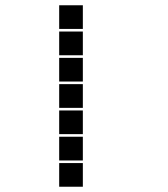

<svg xmlns="http://www.w3.org/2000/svg" viewBox="-20 -715 640 730"><path d="M206 -695Q205 -695 205 -695Q205 -695 205 -694V-606Q205 -605 205 -605Q205 -605 206 -605H294Q295 -605 295 -605Q295 -605 295 -606V-694Q295 -695 295 -695Q295 -695 294 -695ZM206 -595Q205 -595 205 -595Q205 -595 205 -594V-506Q205 -505 205 -505Q205 -505 206 -505H294Q295 -505 295 -505Q295 -505 295 -506V-594Q295 -595 295 -595Q295 -595 294 -595ZM206 -495Q205 -495 205 -495Q205 -495 205 -494V-406Q205 -405 205 -405Q205 -405 206 -405H294Q295 -405 295 -405Q295 -405 295 -406V-494Q295 -495 295 -495Q295 -495 294 -495ZM206 -395Q205 -395 205 -395Q205 -395 205 -394V-306Q205 -305 205 -305Q205 -305 206 -305H294Q295 -305 295 -305Q295 -305 295 -306V-394Q295 -395 295 -395Q295 -395 294 -395ZM206 -295Q205 -295 205 -295Q205 -295 205 -294V-206Q205 -205 205 -205Q205 -205 206 -205H294Q295 -205 295 -205Q295 -205 295 -206V-294Q295 -295 295 -295Q295 -295 294 -295ZM206 -195Q205 -195 205 -195Q205 -195 205 -194V-106Q205 -105 205 -105Q205 -105 206 -105H294Q295 -105 295 -105Q295 -105 295 -106V-194Q295 -195 295 -195Q295 -195 294 -195ZM206 -95Q205 -95 205 -95Q205 -95 205 -94V-6Q205 -5 205 -5Q205 -5 206 -5H294Q295 -5 295 -5Q295 -5 295 -6V-94Q295 -95 295 -95Q295 -95 294 -95Z"/></svg>

Font: Doto Black
Style: Regular
Weight: 900
Version: Version 1.000